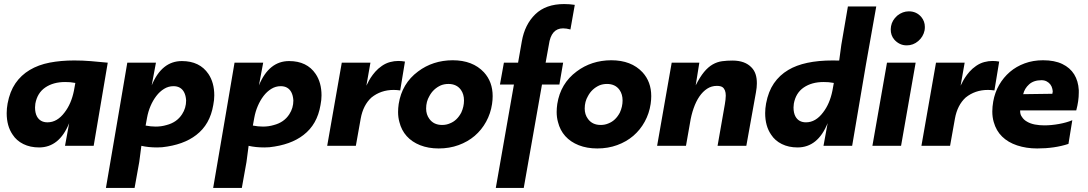

<svg xmlns="http://www.w3.org/2000/svg" viewBox="-20 -720 5371 948"><path d="M173 8Q129 8 95.2 -8.8Q61.5 -25.5 42.5 -55Q13 -97.5 13 -161.5Q13 -184 17.5 -209Q28.5 -268 56.2 -308.5Q84 -349 126.8 -374.5Q169.5 -400 225.2 -410.8Q281 -421.5 346.5 -421.5Q387.5 -421.5 428.2 -418.2Q469 -415 512 -410.5L442.5 0H301L321.5 -112Q273 8 173 8ZM214.5 -116Q262.5 -116 299 -165Q332 -207.5 345 -272L352 -310.5Q325.5 -315.5 301.5 -315Q243 -315 203.5 -288Q164 -261 154.5 -208Q153 -198.5 153 -189.5Q153 -162.5 162.5 -145Q178.5 -116 214.5 -116Z M644.5 208H503Q553.5 -84 568.5 -175L608.5 -410.5H750L729 -298.5Q778.5 -418.5 878 -418.5Q966 -418.5 1009 -355Q1038 -312 1038 -249Q1038 -226.5 1033 -201.5Q1017 -105.5 949 -53.5Q886 -4.5 780.5 7Q768.5 8 755.5 8Q713 8 678 0L667.5 80ZM749 -95Q777 -95 802 -102.5Q853 -115.5 879 -156Q899 -186.5 899 -224Q897.5 -249 888.5 -265.5Q872.5 -294.5 836.5 -294.5Q811.5 -294.5 790 -281.2Q768.5 -268 751.8 -246Q735 -224 723.2 -196.5Q711.5 -169 706 -138.5L699 -100Q725 -95 749 -95Z M1174 208H1032.5Q1083 -84 1098 -175L1138 -410.5H1279.5L1258.5 -298.5Q1308 -418.5 1407.5 -418.5Q1495.5 -418.5 1538.5 -355Q1567.5 -312 1567.5 -249Q1567.5 -226.5 1562.5 -201.5Q1546.5 -105.5 1478.5 -53.5Q1415.5 -4.5 1310 7Q1298 8 1285 8Q1242.5 8 1207.5 0L1197 80ZM1278.5 -95Q1306.5 -95 1331.5 -102.5Q1382.5 -115.5 1408.5 -156Q1428.5 -186.5 1428.5 -224Q1427 -249 1418 -265.5Q1402 -294.5 1366 -294.5Q1341 -294.5 1319.5 -281.2Q1298 -268 1281.2 -246Q1264.5 -224 1252.8 -196.5Q1241 -169 1235.5 -138.5L1228.5 -100Q1254.5 -95 1278.5 -95Z M1737 0H1595.5L1667.5 -410.5H1809L1789 -297L1796 -310.5Q1801 -321.5 1810.2 -336Q1819.5 -350.5 1833 -366Q1846.5 -381.5 1865.8 -394.8Q1885 -408 1905.8 -413.5Q1926.5 -419 1946.5 -419Q1963.5 -419 1979.5 -416L1956 -273.5Q1938.5 -276 1923.5 -276Q1860.5 -276 1814 -238.5Q1773 -201 1761 -134.5Q1749 -68 1737 0Z M2146 13Q2095 13 2054.5 -3Q2014 -19 1988 -48Q1962 -77 1952 -117.5Q1945.5 -140.5 1945.5 -167Q1945.5 -185.5 1948.5 -206.5Q1964.5 -308 2044 -367Q2117 -422 2215 -422.5Q2314 -422.5 2369.5 -363Q2412.5 -316 2412.5 -245.5Q2412.5 -227 2409.5 -206.5Q2402.5 -159.5 2380.2 -119Q2358 -78.5 2323.8 -49.2Q2289.5 -20 2244.2 -3.5Q2199 13 2146 13ZM2163 -103Q2184 -103 2202 -111Q2236.5 -124.5 2257.5 -164Q2271 -193.5 2271 -224Q2271 -254.5 2256 -276Q2235 -305.5 2194 -305.5Q2174 -305.5 2156.5 -298.5Q2119 -281.5 2100 -245.5Q2084 -218.5 2084 -184Q2084 -154.5 2100 -133Q2121.5 -103 2163 -103Z M2566 208H2428L2517.5 -302.5H2448.5L2468 -410.5H2538L2556.5 -516Q2571 -599 2623 -649.5Q2675 -700 2765.5 -700Q2792 -700 2818 -696L2796.5 -574.5Q2776.5 -580 2760 -580Q2701 -580 2690 -499L2674 -410.5H2760.5L2742 -302.5H2656Z M2929 13Q2878 13 2837.5 -3Q2797 -19 2771 -48Q2745 -77 2735 -117.5Q2728.5 -140.5 2728.5 -167Q2728.5 -185.5 2731.5 -206.5Q2747.5 -308 2827 -367Q2900 -422 2998 -422.5Q3097 -422.5 3152.5 -363Q3195.5 -316 3195.5 -245.5Q3195.5 -227 3192.5 -206.5Q3185.5 -159.5 3163.2 -119Q3141 -78.5 3106.8 -49.2Q3072.5 -20 3027.2 -3.5Q2982 13 2929 13ZM2946 -103Q2967 -103 2985 -111Q3019.5 -124.5 3040.5 -164Q3054 -193.5 3054 -224Q3054 -254.5 3039 -276Q3018 -305.5 2977 -305.5Q2957 -305.5 2939.5 -298.5Q2902 -281.5 2883 -245.5Q2867 -218.5 2867 -184Q2867 -154.5 2883 -133Q2904.5 -103 2946 -103Z M3665 0H3523L3559 -205.5Q3563 -228 3563.5 -248Q3563.5 -277.5 3547.5 -289.5Q3538 -296 3519.5 -296Q3493 -296 3471.5 -282Q3450 -268 3433.2 -243.5Q3416.5 -219 3404.8 -185.5Q3393 -152 3387 -113.5L3367 0H3224.5L3296.5 -410.5H3433L3415 -298.5Q3436 -340 3456.2 -364.5Q3476.5 -389 3498.8 -401.8Q3521 -414.5 3545.5 -417.8Q3570 -421 3596.5 -421Q3659 -421 3691 -386.5Q3717.5 -359.5 3717 -308Q3717 -288 3712.5 -264Z M3918 8Q3874 8 3840.2 -8.8Q3806.5 -25.5 3787.5 -55Q3758 -97.5 3758 -161.5Q3758 -184 3762.5 -209Q3773.5 -268 3801.2 -308.5Q3829 -349 3872 -374.5Q3950.5 -421.5 4091.5 -421.5Q4114.5 -421.5 4123.5 -421L4134 -498.5L4166.5 -688H4306.5L4255.5 -401L4187.5 0H4046L4066.5 -112Q4018 8 3918 8ZM3959.5 -116Q4007.5 -116 4044 -165Q4077 -207.5 4090 -272L4097 -310.5Q4070.5 -315.5 4046.5 -315Q3988 -315 3948.5 -288Q3909 -261 3899.5 -208Q3898 -198.5 3898 -189.5Q3898 -162.5 3907.5 -145Q3923.5 -116 3959.5 -116Z M4457 -496Q4438 -496 4422.8 -503.5Q4407.5 -511 4396 -524Q4377.5 -545 4378 -576L4379.5 -590.5Q4384.5 -620 4410.5 -643Q4437 -664 4467.5 -664Q4505 -664 4529 -636Q4546.5 -614.5 4546.5 -587Q4546.5 -578 4545 -569.5Q4538.5 -538.5 4513.8 -517.2Q4489 -496 4457 -496ZM4429 0H4287.5L4359.5 -410.5H4501Z M4671 0H4529.5L4601.5 -410.5H4743L4723 -297L4730 -310.5Q4735 -321.5 4744.2 -336Q4753.5 -350.5 4767 -366Q4780.5 -381.5 4799.8 -394.8Q4819 -408 4839.8 -413.5Q4860.5 -419 4880.5 -419Q4897.5 -419 4913.5 -416L4890 -273.5Q4872.5 -276 4857.5 -276Q4794.5 -276 4748 -238.5Q4707 -201 4695 -134.5Q4683 -68 4671 0Z M5101 13Q5047.5 13 5002.2 -2Q4957 -17 4927.8 -45.8Q4898.5 -74.5 4886.5 -117.5Q4879.5 -141.5 4879.5 -169.5Q4879.5 -192.5 4884 -218.5Q4892 -263.5 4913.2 -300.5Q4934.5 -337.5 4966.2 -364.8Q4998 -392 5039.5 -407.2Q5081 -422.5 5130 -422.5Q5187 -422.5 5225.2 -404Q5263.5 -385.5 5283.8 -352.8Q5304 -320 5306.5 -275V-262.5Q5306.5 -221.5 5294 -175H5017V-171Q5017 -154 5026 -142.5Q5035 -128 5051.5 -119Q5067.5 -109.5 5089.8 -105.2Q5112 -101 5136 -101Q5171 -101 5208.5 -107.8Q5246 -114.5 5274.5 -126.5L5255.5 -9.5Q5187.5 13 5101 13ZM5032 -255 5176 -257 5178 -269 5176 -281Q5173.5 -293 5166.5 -302.5Q5159.5 -312 5148.2 -318Q5137 -324 5122.5 -324Q5084 -324 5061.2 -303.5Q5038.5 -283 5032 -255Z"/></svg>

Font: Lucymar Sans
Style: Bold Italic
Weight: 700
Italic angle: -10°
Foundry: The League of Moveable Type (original font) / Main changes by Cristiano Sobral with portions from Mirco Monsees
Version: Version 2.00;August 30, 2020;FontCreator 13.0.0.2681 64-bit